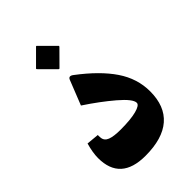

<svg xmlns="http://www.w3.org/2000/svg" viewBox="-229 -868 961 961"><g transform="rotate(-45 251.5 -388.0)"><path d="M220.2 -773.4 295.4 -698.2Q297.9 -696.3 297.9 -695.1Q297.9 -693.8 294.9 -690.4L220.7 -615.7Q216.8 -611.3 212.9 -615.7L139.2 -689.5Q135.3 -693.4 135 -694.6Q134.8 -695.8 137.7 -698.7L212.4 -773.4Q213.9 -774.9 214.8 -775.6Q215.8 -776.4 216.8 -776.1Q217.8 -775.9 218.3 -775.4Q218.8 -774.9 220.2 -773.4ZM119.6 -243.2Q118.7 -238.8 120.1 -224.1Q122.1 -200.2 146.7 -190.7Q171.4 -181.2 219.2 -181.2Q291 -181.2 331.3 -191.9Q371.6 -202.6 371.6 -219.2Q371.6 -246.1 308.6 -299.8Q245.6 -353.5 164.1 -407.2L215.8 -537.6Q224.1 -558.1 245.6 -541.5Q352.5 -460.9 406 -381.8Q459.5 -302.7 459.5 -212.4Q459.5 -107.9 397.7 -54.2Q335.9 -0.5 214.8 -0.5Q38.6 -0.5 38.6 -160.6Q38.6 -198.7 53.2 -249.5Z"/></g></svg>

Font: Sahel FD-WOL
Style: Bold-FD-WOL
Weight: 700
Foundry: Saber Rastikerdar (saber.rastikerdar@gmail.com)
Version: Version 2.0.2